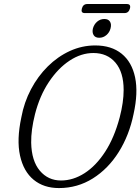

<svg xmlns="http://www.w3.org/2000/svg" viewBox="-20 -942 713 976"><path d="M464 -711Q546.5 -711 598.5 -668.8Q650.5 -626.5 666.8 -548.5Q683 -470.5 659 -362.5Q637 -254.5 583.5 -169.2Q530 -84 452 -35Q374 14 279.5 14Q202.5 14 151 -28.2Q99.5 -70.5 81.8 -151Q64 -231.5 88.5 -345.5Q102.5 -422 137.5 -488.2Q172.5 -554.5 223 -604.5Q273.5 -654.5 335.2 -682.8Q397 -711 464 -711ZM290 -24.5Q352 -24.5 410 -61.8Q468 -99 514.5 -170.5Q561 -242 588.5 -345.5Q608.5 -422.5 608.5 -484.5Q608.5 -574.5 567 -623.5Q525.5 -672.5 454.5 -672.5Q392.5 -672.5 333.8 -633.8Q275 -595 228.5 -525.2Q182 -455.5 158 -362Q137.5 -281 138.5 -216.5Q140.5 -124 182.5 -74.2Q224.5 -24.5 290 -24.5ZM484.5 -750Q464 -750 455.8 -763.8Q447.5 -777.5 452.5 -798Q458.5 -819 474.2 -832.2Q490 -845.5 510.5 -845.5Q530.5 -845.5 539 -832.2Q547.5 -819 542 -798Q537 -777.5 521 -763.8Q505 -750 484.5 -750ZM396 -898Q402 -921.5 423.5 -921.5H625Q646.5 -921.5 640.5 -898.5Q634 -875.5 613 -875.5H411Q390 -875.5 396 -898Z"/></svg>

Font: Fraunces 144pt SuperSoft Light
Style: Italic
Weight: 300
Italic angle: -16°
Version: Version 1.000;[b76b70a41]